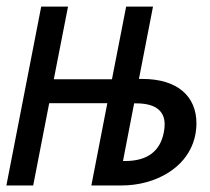

<svg xmlns="http://www.w3.org/2000/svg" viewBox="-20 -567 643 587"><path d="M-0.5 0H81.5L130.4 -251.5H308.1L259.3 0H351.6C403.3 0 454.1 -13.2 496.1 -40C571.3 -88.4 580.6 -157.2 580.6 -189.5C580.6 -272.5 522.9 -325.7 415 -325.7H404.8L447.8 -546.9H365.7L322.3 -324.7H144.5L188 -546.9H106ZM356 -74.7 390.1 -251H396.5C454.1 -251 483.4 -229 483.4 -186.5C483.4 -178.7 482.4 -171.4 481 -163.1C469.7 -103 428.7 -74.7 362.3 -74.7Z"/></svg>

Font: Hack
Style: Oblique
Weight: 400
Italic angle: -12°
Monospace: yes
Designer: Christopher Simpkins
Foundry: Christopher Simpkins
Version: Version 2.010